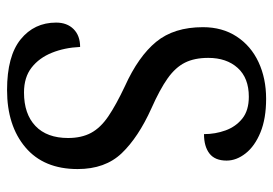

<svg xmlns="http://www.w3.org/2000/svg" viewBox="-135 -629 774 544"><g transform="rotate(90 252.0 -357.0)"><path d="M235 10Q139 10 91.5 -28.5Q44 -67 44 -129Q44 -160 62.5 -178.5Q81 -197 113 -197Q115 -153 129.5 -117Q144 -81 171.5 -59.5Q199 -38 242 -38Q303 -38 337 -70.5Q371 -103 371 -163Q371 -201 356.5 -228Q342 -255 309.5 -277Q277 -299 224 -324Q140 -362 98.5 -412.5Q57 -463 57 -545Q57 -600 83.5 -640.5Q110 -681 156 -702.5Q202 -724 260 -724Q316 -724 355 -708Q394 -692 414.5 -666Q435 -640 435 -612Q435 -579 415 -563.5Q395 -548 360 -548Q360 -580 349.5 -609Q339 -638 316 -656.5Q293 -675 254 -675Q201 -675 172.5 -643.5Q144 -612 144 -560Q144 -521 157.5 -494Q171 -467 202 -445Q233 -423 287 -399Q369 -362 414 -315Q459 -268 459 -190Q459 -94 397.5 -42Q336 10 235 10Z"/></g></svg>

Font: Noto Serif Sinhala SemiCondensed
Style: Regular
Weight: 400
Width: 4
Designer: Jelle Bosma - Monotype Design Team
Foundry: Monotype Imaging Inc.
Version: Version 2.007; ttfautohint (v1.8.4.7-5d5b)